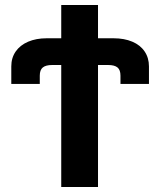

<svg xmlns="http://www.w3.org/2000/svg" viewBox="-20 -745 640 765"><path d="M224 -486H188Q162.5 -486 150.5 -476.2Q138.5 -466.5 138.5 -443.5V-410.5H25V-480.5Q25 -514.5 42.5 -539.8Q60 -565 92 -578.8Q124 -592.5 166 -592.5H224V-725H370.5V-592.5H432.5Q475 -592.5 507 -579Q539 -565.5 556.2 -540Q573.5 -514.5 573.5 -480.5V-410.5H460V-443.5Q460 -466.5 448.2 -476.2Q436.5 -486 410.5 -486H370.5V0H224Z"/></svg>

Font: JuliaMono Black
Style: Regular
Weight: 900
Monospace: yes
Designer: cormullion
Foundry: corm
Version: Version 0.054; ttfautohint (v1.8.4)